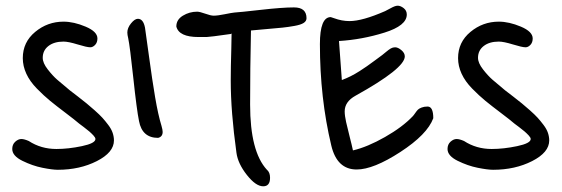

<svg xmlns="http://www.w3.org/2000/svg" viewBox="-20 -576 1972 674"><path d="M178 -53Q220 -53 267.5 -63Q315 -73 315 -88Q315 -93 308 -100.5Q301 -108 293.5 -114.5Q286 -121 274 -130Q262 -139 258 -142Q243 -155 210.5 -179.5Q178 -204 156 -222Q134 -240 109.5 -265Q85 -290 72.5 -317Q60 -344 60 -372Q60 -428 103.5 -464Q147 -500 203 -500Q239 -500 280.5 -482.5Q322 -465 322 -441Q322 -427 314 -418.5Q306 -410 297 -410Q285 -410 252.5 -420Q220 -430 203 -430Q170 -430 150 -414.5Q130 -399 130 -373Q130 -355 147.5 -332.5Q165 -310 180.5 -296.5Q196 -283 225 -259Q232 -254 253 -237.5Q274 -221 284 -213Q294 -205 312 -189Q330 -173 339.5 -162.5Q349 -152 360 -137.5Q371 -123 375.5 -109.5Q380 -96 380 -83Q380 -41 320 -10.5Q260 20 183 20Q164 20 129 13Q94 6 58.5 -11.5Q23 -29 23 -53Q23 -69 33.5 -78.5Q44 -88 55 -88Q65 -88 81 -81Q124 -53 178 -53Z M468 -151Q460 -190 448 -302Q436 -414 430 -442Q427 -454 427 -462Q427 -478 440 -494Q453 -510 464 -510Q483 -510 489 -479Q493 -453 503.5 -375Q514 -297 524.5 -235Q535 -173 547 -134Q551 -120 551 -113Q551 -96 535 -92Q479 -92 468 -151Z M793 -461 792 -457Q715 -446 705 -446H677Q608 -446 599 -483Q599 -507 622 -521Q645 -535 672 -535Q681 -535 700.5 -528Q720 -521 730 -521Q744 -521 768.5 -526Q793 -531 803 -532Q821 -533 896 -541.5Q971 -550 1012 -550Q1056 -550 1056 -512Q1056 -502 1046 -495.5Q1036 -489 1013.5 -485Q991 -481 971.5 -479Q952 -477 916.5 -474Q881 -471 861 -469Q858 -334 858 -209Q858 -44 917 20Q928 29 928 48Q928 78 904 78Q878 78 846.5 38Q815 -2 810 -40Q790 -184 790 -293Q790 -317 790.5 -344.5Q791 -372 792 -406Q793 -440 793 -461Z M1170 -432 1180 -295Q1196 -301 1211 -308.5Q1226 -316 1242.5 -326.5Q1259 -337 1268 -343.5Q1277 -350 1297 -364.5Q1317 -379 1322 -383Q1326 -386 1335.5 -394Q1345 -402 1352 -406Q1359 -410 1367 -410Q1377 -410 1389 -400Q1401 -390 1401 -378Q1401 -336 1228 -240Q1190 -219 1190 -185Q1190 -170 1195 -147.5Q1200 -125 1207.5 -96Q1215 -67 1219 -48Q1270 -60 1331.5 -95Q1393 -130 1429 -168Q1432 -171 1437.5 -179Q1443 -187 1447 -191Q1451 -195 1460 -198.5Q1469 -202 1481 -202Q1501 -202 1501 -161Q1480 -104 1385.5 -42.5Q1291 19 1232 19Q1163 19 1143 -65Q1103 -232 1103 -421Q1103 -516 1141 -516L1153 -512Q1180 -502 1207 -502Q1252 -502 1332 -537Q1335 -538 1351 -547Q1367 -556 1376 -556Q1386 -556 1397 -547.5Q1408 -539 1408 -525Q1408 -486 1329.5 -461.5Q1251 -437 1170 -432Z M1706 -53Q1748 -53 1795.5 -63Q1843 -73 1843 -88Q1843 -93 1836 -100.5Q1829 -108 1821.5 -114.5Q1814 -121 1802 -130Q1790 -139 1786 -142Q1771 -155 1738.5 -179.5Q1706 -204 1684 -222Q1662 -240 1637.5 -265Q1613 -290 1600.5 -317Q1588 -344 1588 -372Q1588 -428 1631.5 -464Q1675 -500 1731 -500Q1767 -500 1808.5 -482.5Q1850 -465 1850 -441Q1850 -427 1842 -418.5Q1834 -410 1825 -410Q1813 -410 1780.5 -420Q1748 -430 1731 -430Q1698 -430 1678 -414.5Q1658 -399 1658 -373Q1658 -355 1675.5 -332.5Q1693 -310 1708.5 -296.5Q1724 -283 1753 -259Q1760 -254 1781 -237.5Q1802 -221 1812 -213Q1822 -205 1840 -189Q1858 -173 1867.5 -162.5Q1877 -152 1888 -137.5Q1899 -123 1903.5 -109.5Q1908 -96 1908 -83Q1908 -41 1848 -10.5Q1788 20 1711 20Q1692 20 1657 13Q1622 6 1586.5 -11.5Q1551 -29 1551 -53Q1551 -69 1561.5 -78.5Q1572 -88 1583 -88Q1593 -88 1609 -81Q1652 -53 1706 -53Z"/></svg>

Font: Because We Organize
Style: Regular
Weight: 400
Designer: Liz Wetzel, Aaron Williamson, Russ McMullin
Foundry: Red Hat
Version: Version 1.000